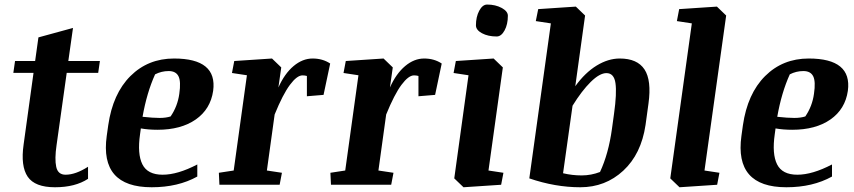

<svg xmlns="http://www.w3.org/2000/svg" viewBox="-20 -791 3658 822"><path d="M260.7 -43Q303.7 -43 356.9 -77.1V-25.4Q301.8 10.7 215.3 10.7Q129.4 10.7 98.6 -34.4Q67.9 -79.6 81.1 -172.4L123.5 -479H37.1L44.4 -529.8H130.4L144.5 -630.9L292.5 -671.4L272.5 -529.8H407.7L400.4 -479H265.6L222.2 -169.9Q213.4 -110.4 220.7 -76.7Q228 -43 260.7 -43Z M590.3 -291Q635.3 -286.1 663.1 -286.1Q690.4 -286.1 710.4 -292.5Q740.2 -335.9 747.6 -389.2Q755.4 -442.4 744.1 -464.6Q732.9 -486.8 702.1 -486.8Q671.4 -486.8 644 -472.7Q608.4 -394 590.3 -291ZM725.1 -540.5Q911.1 -540.5 892.6 -402.3Q881.3 -323.7 818.1 -279.5Q754.9 -235.4 654.3 -235.4Q615.7 -235.4 583 -241.2L579.6 -216.3Q567.4 -131.8 589.6 -87.4Q611.8 -43 676.3 -43Q740.7 -43 824.7 -86.9V-35.2Q742.2 10.7 629.4 10.7Q406.2 10.7 437 -209.5L443.4 -254.9Q462.9 -390.1 538.3 -465.3Q613.8 -540.5 725.1 -540.5Z M1274.9 -468.3Q1251.5 -468.3 1221.2 -427.7Q1190.9 -387.2 1155.8 -300.8L1122.6 -61L1187 -51.3L1177.2 0H919.4L917 -51.3L980.5 -61L1037.1 -468.8L973.1 -478.5L982.9 -529.8L1144.5 -540.5L1184.1 -502.4L1171.9 -416.5Q1198.2 -475.6 1236.8 -508.1Q1275.4 -540.5 1318.4 -540.5Q1361.3 -540.5 1393.6 -519L1365.2 -384.8L1293.9 -378.9V-465.8Q1285.2 -468.3 1274.9 -468.3Z M1752.4 -468.3Q1729 -468.3 1698.7 -427.7Q1668.5 -387.2 1633.3 -300.8L1600.1 -61L1664.6 -51.3L1654.8 0H1397L1394.5 -51.3L1458 -61L1514.6 -468.8L1450.7 -478.5L1460.4 -529.8L1622.1 -540.5L1661.6 -502.4L1649.4 -416.5Q1675.8 -475.6 1714.4 -508.1Q1752.9 -540.5 1795.9 -540.5Q1838.9 -540.5 1871.1 -519L1842.8 -384.8L1771.5 -378.9V-465.8Q1762.7 -468.3 1752.4 -468.3Z M2017.6 -682.6Q2017.6 -718.8 2031.7 -745.1Q2045.9 -771.5 2065.4 -771.5Q2101.1 -771.5 2127.7 -757.1Q2154.3 -742.7 2154.3 -723.6Q2154.3 -686.5 2140.1 -660.6Q2126 -634.8 2106.4 -634.8Q2069.3 -634.8 2043.5 -648.7Q2017.6 -662.6 2017.6 -682.6ZM1931.6 -529.8 2093.3 -540.5 2132.8 -502.4 2071.3 -61 2135.3 -51.3 2125.5 0 1964.4 10.7 1924.8 -27.3 1985.8 -468.8 1921.9 -478.5Z M2390.6 -49.3Q2429.7 -40 2470.2 -40Q2510.7 -40 2548.8 -54.7Q2585.4 -132.8 2600.1 -240.7L2608.9 -304.7Q2621.1 -391.6 2615 -434.8Q2608.9 -478 2576.2 -478Q2547.4 -478 2509 -440.2Q2470.7 -402.3 2431.2 -338.4ZM2633.3 -540.5Q2708.5 -540.5 2739.3 -493.7Q2770 -446.8 2756.3 -347.7L2743.7 -255.9Q2725.1 -131.3 2648.4 -60.3Q2571.8 10.7 2464.4 10.7Q2356.9 10.7 2246.1 -27.3L2338.4 -690.9L2273.9 -700.7L2284.2 -752L2445.3 -762.7L2484.9 -724.6L2442.9 -421.9Q2484.9 -480 2534.4 -510.3Q2584 -540.5 2633.3 -540.5Z M2887.7 -752 3049.3 -762.7 3088.9 -724.6 2996.1 -61 3060.1 -51.3 3050.3 0 2889.2 10.7 2849.6 -27.3 2941.9 -690.9 2877.9 -700.7Z M3307.6 -291Q3352.5 -286.1 3380.4 -286.1Q3407.7 -286.1 3427.7 -292.5Q3457.5 -335.9 3464.8 -389.2Q3472.7 -442.4 3461.4 -464.6Q3450.2 -486.8 3419.4 -486.8Q3388.7 -486.8 3361.3 -472.7Q3325.7 -394 3307.6 -291ZM3442.4 -540.5Q3628.4 -540.5 3609.9 -402.3Q3598.6 -323.7 3535.4 -279.5Q3472.2 -235.4 3371.6 -235.4Q3333 -235.4 3300.3 -241.2L3296.9 -216.3Q3284.7 -131.8 3306.9 -87.4Q3329.1 -43 3393.6 -43Q3458 -43 3542 -86.9V-35.2Q3459.5 10.7 3346.7 10.7Q3123.5 10.7 3154.3 -209.5L3160.6 -254.9Q3180.2 -390.1 3255.6 -465.3Q3331.1 -540.5 3442.4 -540.5Z"/></svg>

Font: NoticiaText-BoldItalic
Style: Bold Italic
Weight: 700
Italic angle: -8°
Designer: JM Sole
Foundry: JM Sole
Version: Version 1.003